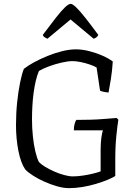

<svg xmlns="http://www.w3.org/2000/svg" viewBox="-20 -976 711 996"><path d="M337 0Q310 0 276.5 -9.5Q243 -19 210.5 -33.5Q178 -48 151.5 -65Q125 -82 111 -97Q88 -130 75.5 -193Q63 -256 63 -327Q63 -389 69 -446Q75 -503 84.5 -549Q94 -595 104 -619Q124 -635 156 -652.5Q188 -670 226 -685.5Q264 -701 302.5 -710.5Q341 -720 373 -720Q406 -720 442 -711Q478 -702 511 -687.5Q544 -673 565 -657Q562 -608 555 -565Q548 -522 543 -496Q524 -498 514 -500.5Q504 -503 499 -506L481 -626Q469 -633 446.5 -641Q424 -649 399 -654Q374 -659 356 -659Q334 -659 300.5 -651.5Q267 -644 234.5 -632Q202 -620 182 -608Q173 -587 166 -558Q159 -529 154.5 -495.5Q150 -462 148 -426.5Q146 -391 146 -357Q146 -312 150.5 -269Q155 -226 163 -192Q171 -158 181 -137Q192 -124 213.5 -111Q235 -98 261 -86.5Q287 -75 313 -68Q339 -61 357 -61Q381 -61 408.5 -65Q436 -69 461 -75Q486 -81 502 -87V-198Q502 -236 506 -263Q510 -290 514 -300H363Q363 -318 367 -333Q371 -348 376 -354Q411 -354 448.5 -355Q486 -356 521.5 -359Q557 -362 585 -364L594 -355Q590 -332 584 -276Q578 -220 578 -149V-63Q564 -54 537.5 -43Q511 -32 477.5 -22Q444 -12 408 -6Q372 0 337 0ZM226 -775Q217 -779 210.5 -783.5Q204 -788 202 -795Q243 -850 271 -885.5Q299 -921 317.5 -938.5Q336 -956 347 -956Q356 -956 374.5 -938.5Q393 -921 421.5 -885Q450 -849 490 -795Q488 -790 482.5 -784.5Q477 -779 466 -775L346 -875Z"/></svg>

Font: Texturina Medium 12pt ExtraLight
Style: Regular
Weight: 250
Version: Version 1.002